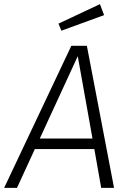

<svg xmlns="http://www.w3.org/2000/svg" viewBox="-41 -906 623 926"><path d="M414 -187H127L41 0H-21L303 -685H378L509 0H447ZM405 -238 334 -635 151 -238ZM461 -833 255 -758 241 -792 441 -886Z"/></svg>

Font: FiraGO Light
Style: Italic
Weight: 300
Italic angle: -8°
Designer: bBox Type GmbH
Foundry: bBox Type GmbH
Version: Version 1.001